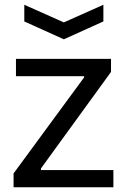

<svg xmlns="http://www.w3.org/2000/svg" viewBox="-20 -787 532 806"><path d="M82 -767 248 -693 414 -767V-697L248 -622L82 -697ZM37 -59 333 -462V-467H47V-540H446V-485L152 -80V-73H456V-1H37Z"/></svg>

Font: Encode Sans Normal
Style: Regular
Weight: 400
Designer: Pablo Impallari, Andres Torresi
Foundry: Pablo Impallari, Andres Torresi
Version: Version 1.000; ttfautohint (v1.00) -l 8 -r 50 -G 200 -x 14 -